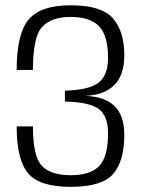

<svg xmlns="http://www.w3.org/2000/svg" viewBox="-20 -700 539 726"><path d="M246.5 6.5Q365.5 6.5 407.8 -42.2Q450 -91 450 -190Q450 -264 412.2 -299.8Q374.5 -335.5 300.5 -337.5Q373.5 -340 411.8 -378Q450 -416 450 -490.5Q450 -581.5 407 -630.8Q364 -680 247 -680Q133 -680 88 -625.8Q43 -571.5 43 -435.5H104.5Q104.5 -562 140 -599Q175.5 -636 247 -636Q320.5 -636 354.5 -600.8Q388.5 -565.5 388.5 -481Q388.5 -416 353.5 -388Q318.5 -360 225.5 -357V-316Q318 -314 353.2 -288Q388.5 -262 388.5 -195.5Q388.5 -107 355.2 -72.2Q322 -37.5 247 -37.5Q172 -37.5 138.2 -73Q104.5 -108.5 104.5 -222H43Q43 -96.5 86 -45Q129 6.5 246.5 6.5Z"/></svg>

Font: Anybody UltraCondensed Thin Light
Style: Regular
Weight: 300
Version: Version 1.111